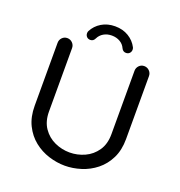

<svg xmlns="http://www.w3.org/2000/svg" viewBox="-152 -994 1063 1133"><g transform="rotate(20 379.0 -427.5)"><path d="M379 10Q329 10 278 -6Q227 -22 185 -55.5Q143 -89 117.5 -140.5Q92 -192 92 -262V-657Q92 -676 105 -689.5Q118 -703 137 -703Q156 -703 169.5 -689.5Q183 -676 183 -657V-259Q183 -197 211.5 -155.5Q240 -114 285 -93.5Q330 -73 379 -73Q428 -73 473 -93.5Q518 -114 546.5 -155.5Q575 -197 575 -259V-657Q575 -676 588 -689.5Q601 -703 620 -703Q639 -703 652.5 -689.5Q666 -676 666 -657V-262Q666 -192 640.5 -140.5Q615 -89 573 -55.5Q531 -22 480 -6Q429 10 379 10ZM267 -739Q253 -739 244.5 -748Q236 -757 236 -770Q236 -778 239 -784Q258 -821 294.5 -843Q331 -865 379 -865Q427 -865 463.5 -843Q500 -821 519 -784Q522 -778 522 -770Q522 -757 513.5 -748Q505 -739 491 -739Q472 -739 463 -758Q453 -781 430.5 -794Q408 -807 379 -807Q350 -807 328 -794Q306 -781 295 -758Q286 -739 267 -739Z"/></g></svg>

Font: Varela Round
Style: Regular
Weight: 400
Designer: Joe Prince, Avraham Cornfeld
Foundry: Joe Prince, Avraham Cornfeld
Version: Version 3.010; ttfautohint (v1.8.4.7-5d5b)